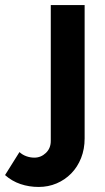

<svg xmlns="http://www.w3.org/2000/svg" viewBox="-140 -544 415 760"><path d="M13 196Q-25 196 -59 184.5Q-93 173 -120 149L-63 58Q-51 69 -35.5 74.5Q-20 80 -4 80Q22 80 41.5 61.5Q61 43 61 14V-524H195V4Q195 46 181 81.5Q167 117 142 142.5Q117 168 84 182Q51 196 13 196Z"/></svg>

Font: IngvarSans
Style: Bold
Weight: 700
Version: Version 3.000